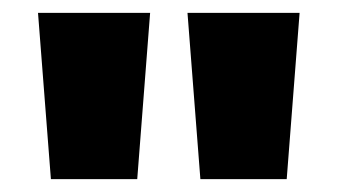

<svg xmlns="http://www.w3.org/2000/svg" viewBox="-20 -734 524 298"><path d="M213 -714H39L59 -456H193ZM445 -714H271L291 -456H425Z"/></svg>

Font: Noto Sans Armenian ExtraCondensed Black
Style: Regular
Weight: 900
Width: 2
Designer: Monotype Design Team
Foundry: Monotype Imaging Inc.
Version: Version 2.008